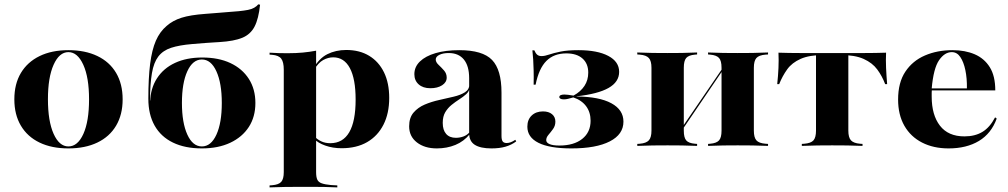

<svg xmlns="http://www.w3.org/2000/svg" viewBox="-20 -655 4525 862"><path d="M287.1 11.3Q212.1 11.3 157.7 -14.9Q103.2 -41.1 73.8 -90.7Q44.4 -140.3 44.4 -208.9Q44.4 -278.2 73.8 -327.4Q103.2 -376.6 157.7 -403.2Q212.1 -429.8 287.1 -429.8Q362.1 -429.8 416.9 -403.6Q471.8 -377.4 501.2 -327.8Q530.6 -278.2 530.6 -208.9Q530.6 -140.3 501.2 -90.7Q471.8 -41.1 416.9 -14.9Q362.1 11.3 287.1 11.3ZM287.1 2.4Q329 2.4 354.4 -54Q379.8 -110.5 379.8 -208.9Q379.8 -307.3 354 -364.1Q328.2 -421 287.1 -421Q246 -421 220.6 -364.1Q195.2 -307.3 195.2 -209.7Q195.2 -111.3 220.6 -54.4Q246 2.4 287.1 2.4Z M886.3 11.3Q810.5 11.3 756.5 -14.9Q702.4 -41.1 674.2 -91.1Q646 -141.1 646 -211.3Q646 -304.8 654 -368.1Q662.1 -431.5 679.8 -472.2Q697.6 -512.9 728.2 -538.7Q755.6 -562.9 795.2 -575.4Q834.7 -587.9 901.6 -592.7Q929.8 -595.2 958.5 -597.2Q987.1 -599.2 1012.5 -601.6Q1037.9 -604 1052.4 -604.8Q1076.6 -607.3 1093.1 -610.5Q1109.7 -613.7 1121 -620.2Q1132.3 -626.6 1139.5 -635.5L1147.6 -633.9Q1141.1 -571 1123 -535.9Q1104.8 -500.8 1068.1 -485.5Q1031.5 -470.2 965.3 -466.1Q961.3 -466.1 945.2 -464.9Q929 -463.7 902.8 -462.1Q876.6 -460.5 843.5 -457.3Q784.7 -452.4 748 -440.3Q711.3 -428.2 690.7 -401.2Q670.2 -374.2 662.1 -326.6Q654 -279 653.2 -204H658.1L654 -196.8Q655.6 -258.1 684.7 -303.2Q713.7 -348.4 765.7 -372.6Q817.7 -396.8 887.9 -396.8Q961.3 -396.8 1014.5 -371.8Q1067.7 -346.8 1097.2 -300.8Q1126.6 -254.8 1126.6 -192.7Q1126.6 -130.6 1097.2 -85.1Q1067.7 -39.5 1013.7 -14.1Q959.7 11.3 886.3 11.3ZM886.3 2.4Q927.4 2.4 951.6 -50.4Q975.8 -103.2 975.8 -192.7Q975.8 -281.5 951.6 -334.7Q927.4 -387.9 886.3 -387.9Q845.2 -387.9 821 -335.1Q796.8 -282.3 796.8 -192.7Q796.8 -104 821 -50.8Q845.2 2.4 886.3 2.4Z M1326.6 183.9Q1289.5 183.9 1260.9 184.3Q1232.3 184.7 1190.3 186.3V177.4L1201.6 176.6Q1231.5 174.2 1242.7 161.3Q1254 148.4 1254 117.7V-209.7H1399.2V117.7Q1399.2 139.5 1404.4 151.2Q1409.7 162.9 1424.6 168.1Q1439.5 173.4 1466.1 175.8L1494.4 177.4V186.3Q1461.3 184.7 1434.7 184.3Q1408.1 183.9 1383.1 183.9Q1358.1 183.9 1326.6 183.9ZM1534.7 -430.6Q1594.4 -430.6 1637.5 -404.4Q1680.6 -378.2 1704 -330.2Q1727.4 -282.3 1727.4 -215.3Q1727.4 -146 1701.6 -95.2Q1675.8 -44.4 1628.2 -16.9Q1580.6 10.5 1513.7 10.5Q1473.4 10.5 1439.9 -1.6Q1406.5 -13.7 1391.9 -30.6L1394.4 -40.3Q1405.6 -28.2 1423 -20.2Q1440.3 -12.1 1462.9 -12.1Q1519.4 -12.1 1548 -61.3Q1576.6 -110.5 1576.6 -208.1Q1576.6 -300.8 1550.8 -349.2Q1525 -397.6 1475.8 -397.6Q1453.2 -397.6 1431 -385.5Q1408.9 -373.4 1389.5 -340.3L1387.1 -347.6Q1412.1 -392.7 1449.6 -411.7Q1487.1 -430.6 1534.7 -430.6ZM1254 -209.7V-341.9Q1254 -376.6 1242.7 -391.5Q1231.5 -406.5 1201.6 -408.9L1190.3 -409.7V-418.5Q1216.1 -416.9 1233.1 -416.5Q1250 -416.1 1272.6 -416.1Q1309.7 -416.1 1339.5 -419Q1369.4 -421.8 1399.2 -427.4V-418.5V-209.7Z M2086.3 -209.7V-304Q2086.3 -358.9 2062.5 -387.9Q2038.7 -416.9 1994.4 -416.9Q1969.4 -416.9 1952.8 -408.9Q1936.3 -400.8 1936.3 -387.9Q1936.3 -375.8 1948.8 -364.1Q1961.3 -352.4 1973.4 -338.7Q1985.5 -325 1985.5 -306.5Q1985.5 -285.5 1964.9 -272.2Q1944.4 -258.9 1912.1 -258.9Q1879 -258.9 1859.7 -276.2Q1840.3 -293.5 1840.3 -321.8Q1840.3 -354.8 1865.3 -379Q1890.3 -403.2 1935.5 -416.5Q1980.6 -429.8 2041.9 -429.8Q2146.8 -429.8 2189.1 -385.9Q2231.5 -341.9 2231.5 -239.5V-209.7ZM1941.1 11.3Q1886.3 11.3 1851.6 -15.7Q1816.9 -42.7 1816.9 -87.9Q1816.9 -126.6 1836.7 -149.6Q1856.5 -172.6 1886.7 -185.5Q1916.9 -198.4 1951.6 -206Q1986.3 -213.7 2016.9 -221Q2047.6 -228.2 2067.3 -240.7Q2087.1 -253.2 2087.1 -275.8L2088.7 -261.3Q2086.3 -244.4 2073 -232.3Q2059.7 -220.2 2041.9 -208.9Q2024.2 -197.6 2007.3 -183.9Q1990.3 -170.2 1979 -151.2Q1967.7 -132.3 1967.7 -103.2Q1967.7 -71 1983.1 -53.6Q1998.4 -36.3 2026.6 -36.3Q2045.2 -36.3 2061.7 -42.7Q2078.2 -49.2 2088.7 -62.1L2089.5 -53.2Q2062.9 -20.2 2024.6 -4.4Q1986.3 11.3 1941.1 11.3ZM2231.5 -45.2Q2231.5 -27.4 2236.7 -20.2Q2241.9 -12.9 2254.8 -12.9Q2263.7 -12.9 2273.4 -16.5Q2283.1 -20.2 2293.5 -27.4L2297.6 -20.2Q2275.8 -4 2249.2 3.6Q2222.6 11.3 2186.3 11.3Q2137.1 11.3 2111.7 -4.8Q2086.3 -21 2086.3 -56.5V-209.7H2231.5Z M2545.2 11.3Q2447.6 11.3 2397.6 -13.7Q2347.6 -38.7 2347.6 -86.3Q2347.6 -117.7 2366.9 -136.3Q2386.3 -154.8 2417.7 -154.8Q2443.5 -154.8 2458.5 -142.3Q2473.4 -129.8 2473.4 -108.9Q2473.4 -90.3 2462.9 -75.8Q2452.4 -61.3 2442.3 -49.6Q2432.3 -37.9 2432.3 -25.8Q2432.3 -14.5 2447.2 -8.1Q2462.1 -1.6 2491.1 -1.6Q2556.5 -1.6 2594 -31.5Q2631.5 -61.3 2631.5 -112.9Q2631.5 -150.8 2611.7 -177.8Q2591.9 -204.8 2554 -217.7Q2539.5 -213.7 2530.2 -211.3Q2521 -208.9 2511.3 -208.9Q2501.6 -208.9 2496.4 -211.7Q2491.1 -214.5 2491.1 -219.4Q2491.1 -225 2497.2 -227.8Q2503.2 -230.6 2513.7 -230.6Q2520.2 -230.6 2530.2 -229.4Q2540.3 -228.2 2554.8 -225.8Q2587.1 -243.5 2604 -269.4Q2621 -295.2 2621 -329Q2621 -369.4 2595.2 -392.3Q2569.4 -415.3 2522.6 -415.3Q2466.9 -415.3 2433.1 -381.5Q2399.2 -347.6 2384.7 -275H2375.8Q2376.6 -311.3 2375.8 -338.7Q2375 -366.1 2373.8 -387.5Q2372.6 -408.9 2370.2 -429H2379Q2384.7 -415.3 2391.9 -409.3Q2399.2 -403.2 2411.3 -403.2Q2425.8 -403.2 2445.6 -410.1Q2465.3 -416.9 2496.8 -423.4Q2528.2 -429.8 2576.6 -429.8Q2662.1 -429.8 2710.9 -404Q2759.7 -378.2 2759.7 -332.3Q2759.7 -287.1 2712.1 -260.1Q2664.5 -233.1 2568.5 -222.6V-221.8Q2670.2 -221 2724.6 -191.5Q2779 -162.1 2779 -108.9Q2779 -51.6 2717.7 -20.2Q2656.5 11.3 2545.2 11.3Z M3291.9 -2.4Q3255.6 -2.4 3227.8 -2Q3200 -1.6 3158.9 0V-8.9L3168.5 -9.7Q3196.8 -12.1 3208.1 -24.6Q3219.4 -37.1 3219.4 -68.5V-209.7H3364.5V-68.5Q3364.5 -37.9 3375.8 -25Q3387.1 -12.1 3416.9 -9.7L3428.2 -8.9V0Q3387.1 -1.6 3358.1 -2Q3329 -2.4 3291.9 -2.4ZM2977.4 -2.4Q2939.5 -2.4 2910.9 -2Q2882.3 -1.6 2841.1 0V-8.9L2852.4 -9.7Q2881.5 -12.1 2893.1 -25Q2904.8 -37.9 2904.8 -68.5V-350.8Q2904.8 -381.5 2893.1 -394.4Q2881.5 -407.3 2852.4 -409.7L2841.1 -410.5V-419.4Q2882.3 -417.7 2910.9 -417.3Q2939.5 -416.9 2977.4 -416.9Q3013.7 -416.9 3041.5 -417.3Q3069.4 -417.7 3109.7 -419.4V-410.5L3100 -409.7Q3071.8 -407.3 3060.9 -394.8Q3050 -382.3 3050 -350.8V-68.5Q3050 -37.1 3060.9 -24.6Q3071.8 -12.1 3100 -9.7L3109.7 -8.9V0Q3069.4 -1.6 3041.5 -2Q3013.7 -2.4 2977.4 -2.4ZM3219.4 -209.7V-350.8Q3219.4 -382.3 3208.1 -394.8Q3196.8 -407.3 3168.5 -409.7L3158.9 -410.5V-419.4Q3200 -417.7 3227.8 -417.3Q3255.6 -416.9 3291.9 -416.9Q3329 -416.9 3358.1 -417.3Q3387.1 -417.7 3428.2 -419.4V-410.5L3416.9 -409.7Q3387.1 -407.3 3375.8 -394.4Q3364.5 -381.5 3364.5 -350.8V-209.7ZM3017.7 -34.7 3016.1 -44.4 3249.2 -385.5 3250 -376.6Z M3716.1 -2.4Q3679 -2.4 3650.4 -2Q3621.8 -1.6 3579.8 0V-8.9L3591.1 -9.7Q3621 -12.1 3632.3 -25Q3643.5 -37.9 3643.5 -68.5V-209.7H3788.7V-68.5Q3788.7 -37.9 3800.4 -25Q3812.1 -12.1 3841.1 -9.7L3852.4 -8.9V0Q3812.1 -1.6 3783.1 -2Q3754 -2.4 3716.1 -2.4ZM3679.8 -408.1Q3613.7 -408.1 3574.6 -390.7Q3535.5 -373.4 3514.1 -343.5Q3492.7 -313.7 3478.2 -277.4H3469.4Q3473.4 -314.5 3475 -350Q3476.6 -385.5 3475 -418.5Q3499.2 -417.7 3522.6 -417.3Q3546 -416.9 3570.2 -416.9H3679.8H3753.2H3862.9Q3887.1 -416.9 3910.5 -417.3Q3933.9 -417.7 3958.1 -418.5Q3956.5 -385.5 3958.1 -350Q3959.7 -314.5 3962.9 -277.4H3954Q3940.3 -313.7 3918.5 -343.1Q3896.8 -372.6 3857.7 -390.3Q3818.5 -408.1 3753.2 -408.1ZM3643.5 -209.7V-411.3H3788.7V-209.7Z M4238.7 11.3Q4171 11.3 4119.8 -14.9Q4068.5 -41.1 4040.3 -90.3Q4012.1 -139.5 4012.1 -208.1Q4012.1 -284.7 4044.8 -333.5Q4077.4 -382.3 4132.7 -406Q4187.9 -429.8 4256.5 -429.8Q4312.9 -429.8 4356 -411.3Q4399.2 -392.7 4423.8 -353.2Q4448.4 -313.7 4448.4 -249.2H4119.4L4117.7 -258.1H4321Q4321.8 -303.2 4314.1 -339.9Q4306.5 -376.6 4291.5 -398.8Q4276.6 -421 4253.2 -421Q4221 -421 4196 -384.7Q4171 -348.4 4162.9 -257.3L4163.7 -255.6Q4162.9 -247.6 4162.9 -238.7Q4162.9 -229.8 4162.9 -221Q4162.9 -138.7 4200 -90.7Q4237.1 -42.7 4309.7 -42.7Q4357.3 -42.7 4390.7 -62.9Q4424.2 -83.1 4447.6 -128.2L4454.8 -122.6Q4430.6 -55.6 4375 -22.2Q4319.4 11.3 4238.7 11.3Z"/></svg>

Font: Playfair 144pt SemiExpanded Black
Style: Regular
Weight: 900
Width: 6
Designer: Claus Eggers Sørensen
Foundry: Claus Eggers Sørensen
Version: Version 2.203